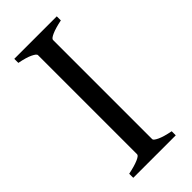

<svg xmlns="http://www.w3.org/2000/svg" viewBox="-202 -659 702 702"><g transform="rotate(-45 149.0 -307.5)"><path d="M34.2 0V-21Q67.4 -27.8 86.2 -35.9Q105 -43.9 105 -50.8V-564Q105 -569.8 87.2 -578.6Q69.3 -587.4 34.2 -594.2V-615.2H253.9V-594.2Q220.7 -587.4 201.9 -579.1Q183.1 -570.8 183.1 -564V-50.8Q183.1 -44.9 200.9 -36.4Q218.8 -27.8 253.9 -21V0Z"/></g></svg>

Font: Gentium Unicode
Style: Regular
Weight: 400
Version: Version 1.009